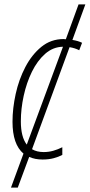

<svg xmlns="http://www.w3.org/2000/svg" viewBox="-20 -717 409 875"><path d="M30 138 87 -17Q37 -59 37 -162Q37 -223 51.5 -289Q66 -355 95.5 -411.5Q125 -468 168.5 -503.5Q212 -539 270 -539Q275 -539 280 -538L338 -697H369L310 -535Q336 -531 354 -522L341 -488Q322 -498 297 -502L126 -37Q148 -24 179 -24Q202 -24 223 -30Q244 -36 264 -46V-11Q247 -2 224.5 4Q202 10 174 10Q139 10 113 -2L61 138ZM75 -164Q75 -93 102 -58L267 -504Q221 -503 185.5 -471.5Q150 -440 125.5 -390Q101 -340 88 -280.5Q75 -221 75 -164Z"/></svg>

Font: Noto Sans Condensed ExtraLight
Style: Italic
Weight: 200
Width: 3
Italic angle: -12°
Designer: Monotype Design Team
Foundry: Monotype Imaging Inc.
Version: Version 2.013; ttfautohint (v1.8.4.7-5d5b)